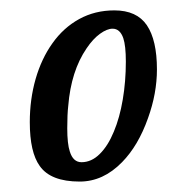

<svg xmlns="http://www.w3.org/2000/svg" viewBox="-20 -722 354 368"><path d="M56.2 -403.8Q37.1 -430.2 37.1 -487.8Q37.1 -531.7 48.3 -570.8Q59.6 -609.9 80.6 -639.2Q101.6 -668.9 131.8 -685.5Q162.1 -702.1 199.2 -702.1Q242.2 -702.1 261.5 -673.6Q280.8 -645 280.8 -588.9Q280.8 -543 263.7 -495.6Q245.1 -442.9 213.9 -411.1Q177.7 -374 132.8 -374Q77.1 -374 56.2 -403.8ZM198.2 -469.7Q209.5 -496.6 215.3 -531.2Q221.2 -565.9 221.2 -604Q221.2 -634.3 216.3 -648.9Q210 -667 195.8 -667Q185.1 -667 171.6 -657.2Q158.2 -647.5 146 -629.4Q116.2 -585.9 110.8 -519Q108.9 -502.9 108.9 -476.1Q108.9 -446.3 113.8 -431.6Q120.1 -411.1 136.2 -411.1Q155.3 -411.1 171.1 -426.8Q187 -442.4 198.2 -469.7Z"/></svg>

Font: Pattaya
Style: Regular
Weight: 400
Designer: Pablo Impallari / Thai characters Designed by Thanarat Vachiruckul and Suppakit Chalermlarp
Foundry: Pablo Impallari
Version: Version 2.001